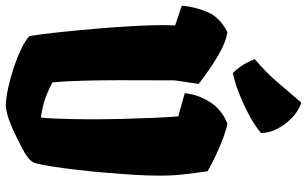

<svg xmlns="http://www.w3.org/2000/svg" viewBox="-221 -833 1062 664"><g transform="rotate(90 310.0 -501.0)"><path d="M341.8 10.3Q314.5 8.8 280 1.2Q245.6 -6.3 211.2 -17.8Q176.8 -29.3 147.7 -43.2Q118.7 -57.1 102.5 -71.8Q95.7 -115.7 89.1 -177.7Q82.5 -239.7 76.9 -306.4Q71.3 -373 68.1 -431.9Q64.9 -490.7 64.9 -527.8Q64.9 -537.6 65.2 -550Q65.4 -562.5 65.9 -575.7L-2.4 -598.6Q1 -642.6 19.3 -686.5Q37.6 -730.5 88.9 -756.3Q123.5 -752 170.4 -724.1Q217.3 -696.3 268.1 -657.2V-656.7L255.9 -573.2L255.4 -383.8Q255.4 -320.3 257.1 -256.8Q258.8 -193.4 262.7 -151.9Q282.7 -140.1 313.5 -128.4Q344.2 -116.7 384.8 -111.3Q386.7 -129.4 387.9 -159.4Q389.2 -189.5 389.9 -223.1Q390.6 -256.8 390.6 -286.1Q390.6 -334 389.2 -391.8Q387.7 -449.7 385.5 -502.4Q383.3 -555.2 380.4 -586.4L300.3 -608.9Q304.2 -652.8 330.1 -694.8Q356 -736.8 405.3 -756.3Q421.9 -753.9 449.5 -743.9Q477.1 -733.9 509 -719.2Q541 -704.6 570.3 -688Q574.2 -657.7 576.2 -644.8Q578.1 -631.8 580.1 -613.8Q582.5 -594.2 584 -572.3Q585.4 -550.3 585.4 -517.6Q585.4 -485.4 582.8 -439.2Q580.1 -393.1 575.7 -341.1Q571.3 -289.1 565.7 -239.7Q560.1 -190.4 554 -151.6Q547.9 -112.8 542.5 -92.8Q538.6 -78.6 523.2 -66.9Q507.8 -55.2 488.8 -45.7Q469.7 -36.1 454.6 -28.3Q420.4 -11.2 394.3 -1.7Q368.2 7.8 341.8 10.3ZM231 -775.4Q219.2 -785.2 205.3 -806.2Q191.4 -827.1 182.6 -851.1Q228.5 -890.1 260.5 -927.5Q292.5 -964.8 333 -1012.2Q361.8 -1002.4 385.5 -979.7Q409.2 -957 423.6 -928.7Q438 -900.4 438 -872.6Q416.5 -854 380.4 -834Q344.2 -814 304.2 -798.1Q264.2 -782.2 231 -775.4Z"/></g></svg>

Font: Fruktur
Style: Regular
Weight: 400
Designer: Viktoriya Grabowska, Eben Sorkin
Foundry: Viktoriya Grabowska
Version: Version 1.008; ttfautohint (v1.8.4.7-5d5b)